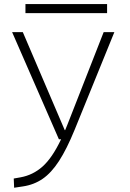

<svg xmlns="http://www.w3.org/2000/svg" viewBox="-20 -673 626 928"><path d="M48.3 234.4 46.4 189.9 79.1 184.1Q139.2 173.3 185.8 131.8Q232.4 90.3 275.4 0H264.6L38.6 -517.6H90.3L293 -43.9H294.9Q300.3 -56.6 305.7 -70.3L481 -517.6H532.7L340.8 -45.9Q302.7 47.4 265.4 105Q228 162.6 186 191.4Q144 220.2 90.8 228ZM103 -609.4V-653.3H497.6V-609.4Z"/></svg>

Font: Cascadia Code ExtraLight
Style: Regular
Weight: 200
Monospace: yes
Designer: Aaron Bell
Foundry: Saja Typeworks
Version: Version 2407.024; ttfautohint (v1.8.4)